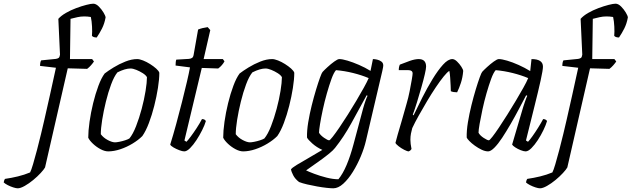

<svg xmlns="http://www.w3.org/2000/svg" viewBox="-167 -820 3421 1040"><path d="M-71 200Q-80 200 -95.5 195Q-111 190 -125.5 182.5Q-140 175 -147 168Q-144 153 -140 149Q-105 144 -70 135.5Q-35 127 -4 114Q2 103 12 69.5Q22 36 33.5 -8Q45 -52 55.5 -95.5Q66 -139 73 -170Q87 -233 103.5 -305Q120 -377 136 -453L50 -463Q50 -483 56 -493L136 -501Q147 -503 151.5 -507Q156 -511 158 -524L149 -718Q164 -735 190 -750Q216 -765 245.5 -776Q275 -787 300.5 -793.5Q326 -800 338 -800Q353 -800 368 -785Q383 -770 393.5 -752.5Q404 -735 405 -726Q399 -692 385.5 -665.5Q372 -639 357 -617Q338 -617 331 -626Q333 -646 331.5 -676Q330 -706 325 -728Q306 -731 290 -731Q270 -731 252.5 -727Q235 -723 215 -718L212 -500H332L342 -487Q336 -478 326 -466.5Q316 -455 305 -447L200 -450L77 87Q71 98 53.5 117Q36 136 13 155Q-10 174 -33 187Q-56 200 -71 200Z M419 0Q400 0 377.5 -12Q355 -24 336.5 -41.5Q318 -59 311 -74Q311 -111 318 -160.5Q325 -210 337.5 -261Q350 -312 366 -355Q382 -398 400 -422Q418 -436 448 -454.5Q478 -473 512 -486.5Q546 -500 576 -500Q589 -500 608 -492.5Q627 -485 646 -473Q665 -461 679 -448.5Q693 -436 696 -426Q696 -391 688.5 -343.5Q681 -296 668.5 -246.5Q656 -197 639.5 -153.5Q623 -110 604 -83Q582 -61 550.5 -42Q519 -23 484.5 -11.5Q450 0 419 0ZM456 -49Q464 -49 479.5 -52Q495 -55 510.5 -60Q526 -65 534 -70Q553 -93 570 -136.5Q587 -180 600.5 -230.5Q614 -281 621.5 -327.5Q629 -374 629 -402Q623 -413 606.5 -423.5Q590 -434 571.5 -441.5Q553 -449 540 -449Q511 -449 469 -428Q451 -406 435 -363Q419 -320 406.5 -269Q394 -218 386.5 -171Q379 -124 379 -93Q393 -74 416.5 -61.5Q440 -49 456 -49Z M831 0Q821 0 804 -6.5Q787 -13 772.5 -21.5Q758 -30 755 -37Q771 -88 787.5 -148.5Q804 -209 819 -268.5Q834 -328 845.5 -377Q857 -426 862 -455L784 -465Q784 -487 788 -497L856 -501Q867 -502 873.5 -506.5Q880 -511 882 -524L906 -660Q928 -669 958 -673L972 -657L936 -500H1040L1049 -488Q1044 -478 1035 -467.5Q1026 -457 1015 -449L926 -452L832 -59L843 -52Q851 -60 866 -80Q881 -100 898 -126Q915 -152 927 -175Q943 -175 948 -164Q942 -143 928 -115Q914 -87 897 -61Q880 -35 862.5 -17.5Q845 0 831 0Z M1150 0Q1131 0 1108.5 -12Q1086 -24 1067.5 -41.5Q1049 -59 1042 -74Q1042 -111 1049 -160.5Q1056 -210 1068.5 -261Q1081 -312 1097 -355Q1113 -398 1131 -422Q1149 -436 1179 -454.5Q1209 -473 1243 -486.5Q1277 -500 1307 -500Q1320 -500 1339 -492.5Q1358 -485 1377 -473Q1396 -461 1410 -448.5Q1424 -436 1427 -426Q1427 -391 1419.5 -343.5Q1412 -296 1399.5 -246.5Q1387 -197 1370.5 -153.5Q1354 -110 1335 -83Q1313 -61 1281.5 -42Q1250 -23 1215.5 -11.5Q1181 0 1150 0ZM1187 -49Q1195 -49 1210.5 -52Q1226 -55 1241.5 -60Q1257 -65 1265 -70Q1284 -93 1301 -136.5Q1318 -180 1331.5 -230.5Q1345 -281 1352.5 -327.5Q1360 -374 1360 -402Q1354 -413 1337.5 -423.5Q1321 -434 1302.5 -441.5Q1284 -449 1271 -449Q1242 -449 1200 -428Q1182 -406 1166 -363Q1150 -320 1137.5 -269Q1125 -218 1117.5 -171Q1110 -124 1110 -93Q1124 -74 1147.5 -61.5Q1171 -49 1187 -49Z M1638 200Q1626 200 1602.5 197.5Q1579 195 1551 190Q1523 185 1497 179Q1471 173 1453 166Q1431 149 1421 129Q1411 109 1409 98Q1413 90 1440 73.5Q1467 57 1505 35.5Q1543 14 1579 -8Q1548 -22 1524.5 -43Q1501 -64 1496 -75Q1495 -112 1502.5 -157.5Q1510 -203 1521.5 -249Q1533 -295 1545 -334.5Q1557 -374 1566.5 -400Q1576 -426 1580 -430Q1589 -440 1607 -456.5Q1625 -473 1643.5 -486.5Q1662 -500 1671 -500Q1687 -500 1715.5 -491.5Q1744 -483 1777.5 -468.5Q1811 -454 1840 -436L1853 -500Q1863 -500 1876 -497Q1889 -494 1899 -486.5Q1909 -479 1909 -465Q1909 -463 1908 -456Q1907 -449 1904 -436L1815 -57Q1806 -18 1787.5 26.5Q1769 71 1744.5 110.5Q1720 150 1692.5 175Q1665 200 1638 200ZM1616 -60Q1620 -60 1635 -79Q1650 -98 1671.5 -129.5Q1693 -161 1717 -199Q1741 -237 1763.5 -275Q1786 -313 1804 -345.5Q1822 -378 1830 -397Q1792 -413 1746 -424.5Q1700 -436 1653 -440Q1641 -427 1628.5 -392.5Q1616 -358 1603.5 -314Q1591 -270 1581.5 -226Q1572 -182 1566.5 -148Q1561 -114 1561 -101Q1569 -87 1588.5 -73.5Q1608 -60 1616 -60ZM1666 151Q1690 122 1710.5 73.5Q1731 25 1748 -39L1800 -233Q1807 -258 1814 -277.5Q1821 -297 1824 -301L1819 -304Q1776 -225 1735.5 -151.5Q1695 -78 1648 -19Q1638 -6 1616.5 11.5Q1595 29 1570 47Q1545 65 1523.5 80Q1502 95 1491 103Q1505 110 1535.5 121.5Q1566 133 1601.5 142Q1637 151 1666 151Z M2047 0Q2039 0 2022.5 -8.5Q2006 -17 1992 -28Q1978 -39 1975 -46Q1978 -59 1987 -90.5Q1996 -122 2009 -165.5Q2022 -209 2035 -257Q2045 -291 2052 -326.5Q2059 -362 2063.5 -388.5Q2068 -415 2068 -422Q2068 -440 2045 -440H1993Q1993 -458 1999 -470Q2026 -481 2053.5 -490.5Q2081 -500 2101 -500Q2141 -500 2141 -459Q2141 -448 2134 -417.5Q2127 -387 2115.5 -347Q2104 -307 2092 -267.5Q2080 -228 2069 -199L2073 -195Q2094 -239 2120.5 -291.5Q2147 -344 2176 -391.5Q2205 -439 2232.5 -469.5Q2260 -500 2283 -500Q2295 -500 2308.5 -487Q2322 -474 2332 -458.5Q2342 -443 2342 -435Q2339 -400 2329.5 -371Q2320 -342 2309 -320Q2300 -320 2290.5 -321.5Q2281 -323 2275 -326Q2275 -335 2274 -355.5Q2273 -376 2271.5 -399Q2270 -422 2267 -436Q2256 -430 2236.5 -406Q2217 -382 2193.5 -347Q2170 -312 2146.5 -272.5Q2123 -233 2101.5 -194.5Q2080 -156 2066 -126Q2062 -112 2059 -96.5Q2056 -81 2056 -63Q2056 -42 2062 -13Q2060 -10 2057.5 -7Q2055 -4 2047 0Z M2477 0Q2461 0 2442 -9Q2423 -18 2405 -31Q2387 -44 2375 -56.5Q2363 -69 2361 -75Q2360 -112 2367.5 -157.5Q2375 -203 2386.5 -249.5Q2398 -296 2410 -335.5Q2422 -375 2431.5 -401Q2441 -427 2445 -431Q2453 -440 2471 -456.5Q2489 -473 2507.5 -486.5Q2526 -500 2535 -500Q2551 -500 2580 -491.5Q2609 -483 2642.5 -468Q2676 -453 2705 -435L2712 -500Q2774 -500 2774 -459Q2774 -441 2761.5 -384.5Q2749 -328 2728 -244Q2707 -160 2682 -59L2693 -52Q2702 -61 2717 -82Q2732 -103 2748 -128.5Q2764 -154 2775 -175Q2783 -175 2789 -171.5Q2795 -168 2796 -164Q2790 -143 2776.5 -115Q2763 -87 2746 -61Q2729 -35 2711.5 -17.5Q2694 0 2680 0Q2670 0 2653.5 -6.5Q2637 -13 2623.5 -22Q2610 -31 2607 -37L2658 -210Q2667 -242 2676.5 -269Q2686 -296 2689 -301L2683 -304Q2665 -270 2643.5 -229Q2622 -188 2598.5 -147.5Q2575 -107 2553 -73.5Q2531 -40 2511 -20Q2491 0 2477 0ZM2481 -60Q2485 -60 2500 -79Q2515 -98 2536 -129.5Q2557 -161 2581 -199Q2605 -237 2627.5 -275Q2650 -313 2668 -345Q2686 -377 2694 -397Q2656 -413 2610 -424.5Q2564 -436 2518 -440Q2506 -427 2493.5 -393Q2481 -359 2468.5 -315.5Q2456 -272 2446.5 -228Q2437 -184 2431 -149.5Q2425 -115 2425 -101Q2433 -86 2453 -73Q2473 -60 2481 -60Z M2758 200Q2749 200 2733.5 195Q2718 190 2703.5 182.5Q2689 175 2682 168Q2685 153 2689 149Q2724 144 2759 135.5Q2794 127 2825 114Q2831 103 2841 69.5Q2851 36 2862.5 -8Q2874 -52 2884.5 -95.5Q2895 -139 2902 -170Q2916 -233 2932.5 -305Q2949 -377 2965 -453L2879 -463Q2879 -483 2885 -493L2965 -501Q2976 -503 2980.5 -507Q2985 -511 2987 -524L2978 -718Q2993 -735 3019 -750Q3045 -765 3074.5 -776Q3104 -787 3129.5 -793.5Q3155 -800 3167 -800Q3182 -800 3197 -785Q3212 -770 3222.5 -752.5Q3233 -735 3234 -726Q3228 -692 3214.5 -665.5Q3201 -639 3186 -617Q3167 -617 3160 -626Q3162 -646 3160.5 -676Q3159 -706 3154 -728Q3135 -731 3119 -731Q3099 -731 3081.5 -727Q3064 -723 3044 -718L3041 -500H3161L3171 -487Q3165 -478 3155 -466.5Q3145 -455 3134 -447L3029 -450L2906 87Q2900 98 2882.5 117Q2865 136 2842 155Q2819 174 2796 187Q2773 200 2758 200Z"/></svg>

Font: Texturina Thin
Style: Italic
Weight: 100
Italic angle: -11°
Designer: Guillermo Torres Carreño
Foundry: Omnibus-Type
Version: Version 1.002; ttfautohint (v1.8.3)